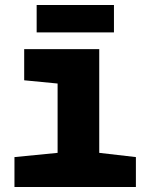

<svg xmlns="http://www.w3.org/2000/svg" viewBox="-20 -750 603 770"><path d="M38 0V-120L211 -137V-415L77 -428V-553H378V-137L525 -120V0ZM127 -620V-730H437V-620Z"/></svg>

Font: Noto Sans Mono SemiCondensed Black
Style: Regular
Weight: 900
Width: 4
Designer: Monotype Design Team
Foundry: Monotype Imaging Inc.
Version: Version 2.014; ttfautohint (v1.8.4.7-5d5b)